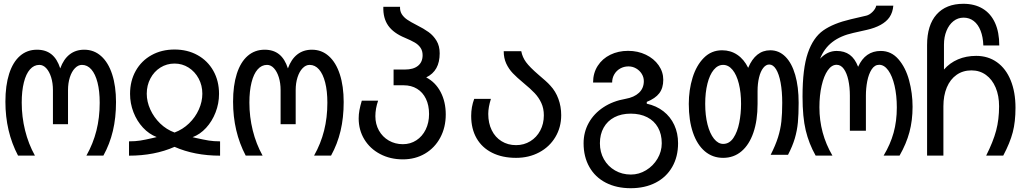

<svg xmlns="http://www.w3.org/2000/svg" viewBox="-20 -820 5440 1012"><path d="M412 -478Q392 -478 375 -460.5Q358 -443 348.2 -412.5Q338.5 -382 338.5 -345V-165.5H259V-345Q259 -382.5 249.5 -412.8Q240 -443 223.8 -460.5Q207.5 -478 187.5 -478Q159 -478 138 -454.2Q117 -430.5 105.8 -385.5Q94.5 -340.5 94.5 -279Q94.5 -204.5 112.2 -132.8Q130 -61 164 0H75Q8.5 -126.5 8.5 -284Q8.5 -369.5 28.2 -431.2Q48 -493 85.5 -525.5Q123 -558 175 -558Q221 -558 251.2 -533.8Q281.5 -509.5 297.5 -459.5Q315 -508 347 -533Q379 -558 424 -558Q475.5 -558 513.2 -524.2Q551 -490.5 571.2 -428.2Q591.5 -366 591.5 -282Q591.5 -199.5 575 -130Q558.5 -60.5 525 0H435.5Q471 -63 488.2 -131.5Q505.5 -200 505.5 -278.5Q505.5 -340 494 -385Q482.5 -430 461.5 -454Q440.5 -478 412 -478Z M785 -92.5Q792 -94.5 806 -97.5Q765.5 -113 733.5 -147.5Q701.5 -182 683.5 -228.5Q665.5 -275 665.5 -325Q665.5 -393.5 695.5 -446.8Q725.5 -500 778.8 -529.5Q832 -559 900 -559Q968 -559 1021.2 -529.5Q1074.5 -500 1104.5 -446.8Q1134.5 -393.5 1134.5 -325Q1134.5 -274.5 1116.2 -227.5Q1098 -180.5 1066.2 -146Q1034.5 -111.5 995 -97L1014 -92.5Q1054.5 -83.5 1080.5 -79.2Q1106.5 -75 1140 -75V0.5Q1005.5 0.5 900 -46Q794.5 0.5 660 0.5V-75Q693 -75 719.8 -79.2Q746.5 -83.5 785 -92.5ZM900 -121.5Q943 -137.5 976.2 -169.5Q1009.5 -201.5 1028 -242.8Q1046.5 -284 1046.5 -326Q1046.5 -370 1027 -406.2Q1007.5 -442.5 974 -463.8Q940.5 -485 900 -485Q859 -485 825.5 -464Q792 -443 772.8 -406.5Q753.5 -370 753.5 -326Q753.5 -284.5 772.2 -243Q791 -201.5 824.2 -169.2Q857.5 -137 900 -121.5Z M1612 -478Q1592 -478 1575 -460.5Q1558 -443 1548.2 -412.5Q1538.5 -382 1538.5 -345V-165.5H1459V-345Q1459 -382.5 1449.5 -412.8Q1440 -443 1423.8 -460.5Q1407.5 -478 1387.5 -478Q1359 -478 1338 -454.2Q1317 -430.5 1305.8 -385.5Q1294.5 -340.5 1294.5 -279Q1294.5 -204.5 1312.2 -132.8Q1330 -61 1364 0H1275Q1208.5 -126.5 1208.5 -284Q1208.5 -369.5 1228.2 -431.2Q1248 -493 1285.5 -525.5Q1323 -558 1375 -558Q1421 -558 1451.2 -533.8Q1481.5 -509.5 1497.5 -459.5Q1515 -508 1547 -533Q1579 -558 1624 -558Q1675.5 -558 1713.2 -524.2Q1751 -490.5 1771.2 -428.2Q1791.5 -366 1791.5 -282Q1791.5 -199.5 1775 -130Q1758.5 -60.5 1725 0H1635.5Q1671 -63 1688.2 -131.5Q1705.5 -200 1705.5 -278.5Q1705.5 -340 1694 -385Q1682.5 -430 1661.5 -454Q1640.5 -478 1612 -478Z M1870.5 -196Q1870.5 -217.5 1874.5 -239.2Q1878.5 -261 1887 -289.5H1973Q1958.5 -247.5 1958.5 -207.5Q1958.5 -166 1977.2 -132.2Q1996 -98.5 2029.2 -79.2Q2062.5 -60 2103.5 -60Q2143 -60 2174.5 -80.5Q2206 -101 2223.8 -137.2Q2241.5 -173.5 2241.5 -219Q2241.5 -265 2225 -299.2Q2208.5 -333.5 2178.2 -352Q2148 -370.5 2107.5 -370.5H2054.5V-453.5H2114.5Q2159 -453.5 2183.2 -473.2Q2207.5 -493 2207.5 -529Q2207.5 -552 2196.5 -568.2Q2185.5 -584.5 2166.2 -595.8Q2147 -607 2115 -620.5Q2054 -645.5 2026.2 -685Q1998.5 -724.5 2000.5 -784H2088.5Q2087.5 -761.5 2097.8 -745.2Q2108 -729 2126.2 -716.5Q2144.5 -704 2176 -688Q2214 -669 2239.2 -650.8Q2264.5 -632.5 2281 -605Q2297.5 -577.5 2297.5 -539Q2297.5 -492.5 2280 -461Q2262.5 -429.5 2226.5 -412Q2275.5 -386.5 2302.5 -335Q2329.5 -283.5 2329.5 -216.5Q2329.5 -148.5 2300.5 -94.5Q2271.5 -40.5 2220 -10.2Q2168.5 20 2103.5 20Q2037 20 1983.8 -8Q1930.5 -36 1900.5 -85.2Q1870.5 -134.5 1870.5 -196Z M2463.5 -209Q2463.5 -256.5 2479.5 -299H2567.5Q2553.5 -254 2553.5 -219.5Q2553.5 -171 2571.8 -133.8Q2590 -96.5 2623.5 -75.8Q2657 -55 2700 -55Q2741.5 -55 2775 -75.5Q2808.5 -96 2827.5 -131.8Q2846.5 -167.5 2846.5 -212Q2846.5 -248.5 2833.2 -277.2Q2820 -306 2798 -329.2Q2776 -352.5 2739.5 -382.5Q2704.5 -411.5 2683 -434Q2661.5 -456.5 2648.2 -485.2Q2635 -514 2635 -550H2727.5Q2733.5 -518.5 2752.8 -492.2Q2772 -466 2819 -425.5Q2838 -409.5 2854.2 -395Q2870.5 -380.5 2881 -368.5Q2908.5 -339 2923.2 -298.8Q2938 -258.5 2938 -213Q2938 -149 2907.2 -97.5Q2876.5 -46 2822.2 -17Q2768 12 2700 12Q2627.5 12 2574 -14.8Q2520.5 -41.5 2492 -91.2Q2463.5 -141 2463.5 -209Z M3056 -65Q3056 -123.5 3083.2 -172.5Q3110.5 -221.5 3160.5 -254.5Q3210.5 -287.5 3277 -299Q3322.5 -307 3348 -331Q3373.5 -355 3373.5 -392.5Q3373.5 -413 3362.5 -430.8Q3351.5 -448.5 3333 -459.2Q3314.5 -470 3292.5 -470Q3269 -470 3249.2 -459Q3229.5 -448 3218 -428.5Q3206.5 -409 3206.5 -385H3106Q3106 -435 3130.5 -473Q3155 -511 3197 -531.5Q3239 -552 3290.5 -552Q3342 -552 3384.5 -531.5Q3427 -511 3451.5 -476Q3476 -441 3476 -399.5Q3476 -356 3455 -328.5Q3434 -301 3389 -283V-273.5Q3439.5 -262.5 3476.8 -233.5Q3514 -204.5 3534 -161.2Q3554 -118 3554 -65Q3554 6 3523.2 59.8Q3492.5 113.5 3436 142.8Q3379.5 172 3304.5 172Q3229.5 172 3173.2 143Q3117 114 3086.5 60.2Q3056 6.5 3056 -65ZM3468 -65Q3468 -112.5 3448.2 -147.8Q3428.5 -183 3391.5 -202Q3354.5 -221 3304.5 -221Q3255 -221 3218.2 -201.8Q3181.5 -182.5 3161.8 -147.2Q3142 -112 3142 -65Q3142 -18 3163.2 19.5Q3184.5 57 3221.8 78.5Q3259 100 3305.5 100Q3348 100 3385.5 77.2Q3423 54.5 3445.5 16.5Q3468 -21.5 3468 -65Z M3610.5 -272.5Q3610.5 -346 3630.5 -410.8Q3650.5 -475.5 3690 -515.2Q3729.5 -555 3786 -555Q3831 -555 3866.2 -531.2Q3901.5 -507.5 3923.5 -462.5Q3962.5 -555 4040 -555Q4086 -555 4119.8 -521.2Q4153.5 -487.5 4171.5 -425Q4189.5 -362.5 4189.5 -278Q4189.5 -217 4185.5 -174.5Q4181.5 -132 4169.5 -91Q4157.5 -50 4133.5 -4H4042Q4067.5 -54 4080.8 -96.2Q4094 -138.5 4098.5 -180Q4103 -221.5 4103 -278Q4103 -338.5 4094.5 -384.2Q4086 -430 4070.5 -455Q4055 -480 4034.5 -480Q4017 -480 4002.8 -461.8Q3988.5 -443.5 3980.8 -411.5Q3973 -379.5 3973 -340V-272.5Q3973 -185 3951 -121Q3929 -57 3888.2 -22.5Q3847.5 12 3791.5 12Q3736 12 3695.2 -22.5Q3654.5 -57 3632.5 -121Q3610.5 -185 3610.5 -272.5ZM3886 -272.5Q3886 -333 3874.2 -379.5Q3862.5 -426 3841 -452Q3819.5 -478 3791.5 -478Q3763.5 -478 3742 -452Q3720.5 -426 3708.8 -379.2Q3697 -332.5 3697 -272.5Q3697 -212 3709.2 -164Q3721.5 -116 3743.2 -88.8Q3765 -61.5 3792 -61.5Q3824.5 -61.5 3845.8 -93.2Q3867 -125 3876.5 -173.2Q3886 -221.5 3886 -272.5Z M4210 -311Q4210 -459 4238 -540.5Q4266 -622 4319.2 -659.5Q4372.5 -697 4464.5 -718.5L4546 -737.5Q4563 -741.5 4579 -757.5Q4595 -773.5 4598.5 -790H4688.5Q4685.5 -754.5 4668.5 -729.5Q4652.5 -706 4621.8 -689Q4591 -672 4548.5 -662.5L4477.5 -646.5Q4410 -631.5 4367 -598.2Q4324 -565 4302.5 -510.5Q4341 -551.5 4389.5 -551.5Q4431 -551.5 4458.8 -531.2Q4486.5 -511 4503 -468Q4540.5 -551.5 4622.5 -551.5Q4677.5 -551.5 4715.5 -507.8Q4753.5 -464 4771.8 -396.2Q4790 -328.5 4790 -257.5Q4790 -185 4773.5 -123.5Q4757 -62 4721.5 0H4637.5Q4673 -59 4690 -120.2Q4707 -181.5 4707 -253.5Q4707 -317 4695 -368.5Q4683 -420 4661.8 -449.2Q4640.5 -478.5 4614 -478.5Q4590 -478.5 4574.2 -454Q4558.5 -429.5 4551.2 -392.2Q4544 -355 4544 -316V-131H4459.5V-316Q4459.5 -360.5 4451.5 -397.5Q4443.5 -434.5 4427.8 -456.5Q4412 -478.5 4389.5 -478.5Q4363.5 -478.5 4343 -449.2Q4322.5 -420 4310.8 -368.8Q4299 -317.5 4299 -254.5Q4299 -117 4367.5 0H4279Q4243.5 -63 4226.8 -133Q4210 -203 4210 -311Z M5058 -800Q5117 -800 5159.5 -774.5Q5202 -749 5224.5 -699.8Q5247 -650.5 5247 -580.5H5163Q5161.5 -625 5148.5 -658.2Q5135.5 -691.5 5112.5 -709.2Q5089.5 -727 5059 -727Q5029 -727 5005.5 -708.5Q4982 -690 4968.8 -657.5Q4955.5 -625 4955.5 -584.5V-453.5Q4986 -488.5 5029.2 -507Q5072.5 -525.5 5125.5 -525.5Q5188 -525.5 5235 -492Q5282 -458.5 5307.2 -396.5Q5332.5 -334.5 5332.5 -252Q5332.5 -178 5318 -122.5Q5303.5 -67 5268 0H5178Q5215 -73.5 5230.5 -131.8Q5246 -190 5246 -260Q5246 -315.5 5228 -358.2Q5210 -401 5177 -425Q5144 -449 5100.5 -449Q5055.5 -449 5022 -425.5Q4988.5 -402 4970.5 -359.2Q4952.5 -316.5 4952.5 -260V0H4866.5V-582.5Q4866.5 -687.5 4916.5 -743.8Q4966.5 -800 5058 -800Z"/></svg>

Font: JuliaMono
Style: Regular
Weight: 400
Monospace: yes
Designer: cormullion
Foundry: corm
Version: Version 0.055; ttfautohint (v1.8.4)